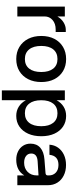

<svg xmlns="http://www.w3.org/2000/svg" viewBox="632 -1186 716 2021"><g transform="rotate(90 990.5 -176.0)"><path d="M50 -500H153.5V-421Q178.5 -464 216.5 -487Q254.5 -510 293.5 -510H317V-403.5H290.5Q229.5 -403.5 191.5 -370.8Q153.5 -338 153.5 -286.5V0H50Z M359 -252Q359 -331 389.5 -389.8Q420 -448.5 474.8 -481Q529.5 -513.5 602 -513.5Q674.5 -513.5 729 -481Q783.5 -448.5 813.8 -389.8Q844 -331 844 -252Q844 -173 813.8 -113.8Q783.5 -54.5 729 -21.5Q674.5 11.5 602 11.5Q529.5 11.5 474.8 -21.5Q420 -54.5 389.5 -113.8Q359 -173 359 -252ZM738.5 -252Q738.5 -333 702.8 -377.8Q667 -422.5 602 -422.5Q536.5 -422.5 500.2 -377.8Q464 -333 464 -252Q464 -170 500.2 -124.8Q536.5 -79.5 602 -79.5Q667 -79.5 702.8 -124.8Q738.5 -170 738.5 -252Z M932 -500H1035.5V-413.5Q1061.5 -461 1103.8 -487.2Q1146 -513.5 1200.5 -513.5Q1264.5 -513.5 1312.8 -481Q1361 -448.5 1387.8 -389.8Q1414.5 -331 1414.5 -252Q1414.5 -173 1387.8 -113.8Q1361 -54.5 1312.8 -21.5Q1264.5 11.5 1200.5 11.5Q1146 11.5 1103.8 -15Q1061.5 -41.5 1035.5 -89.5V163H932ZM1309 -252Q1309 -333 1273.2 -377.8Q1237.5 -422.5 1172.5 -422.5Q1107 -422.5 1071.2 -377.8Q1035.5 -333 1035.5 -252Q1035.5 -170 1071.2 -124.8Q1107 -79.5 1172.5 -79.5Q1237.5 -79.5 1273.2 -124.8Q1309 -170 1309 -252Z M1930 -321.5V0H1827V-73.5Q1776 11.5 1661 11.5Q1612 11.5 1573.8 -7.8Q1535.5 -27 1514 -61Q1492.5 -95 1492.5 -138.5Q1492.5 -204 1535.8 -241.8Q1579 -279.5 1660 -285.5L1801 -296.5Q1827 -298 1827 -320.5V-332Q1827 -377.5 1797.2 -405.2Q1767.5 -433 1716.5 -433Q1620 -433 1610 -338H1503.5Q1507 -390 1535 -429.2Q1563 -468.5 1610 -490.5Q1657 -512.5 1717 -512.5Q1780 -512.5 1828.2 -488.2Q1876.5 -464 1903.2 -421Q1930 -378 1930 -321.5ZM1596.5 -146Q1596.5 -112 1622.5 -91.8Q1648.5 -71.5 1693 -71.5Q1752.5 -71.5 1789.8 -108.5Q1827 -145.5 1827 -205.5V-223L1677 -213.5Q1596.5 -208 1596.5 -146Z"/></g></svg>

Font: Overused Grotesk Medium
Style: Regular
Weight: 525
Version: Version 0.004